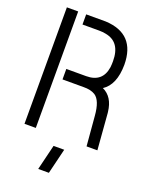

<svg xmlns="http://www.w3.org/2000/svg" viewBox="-163 -768 822 1059"><g transform="rotate(20 248.0 -238.0)"><path d="M197.3 208 233.4 59.6H295.9L259.8 208ZM41 0V-683.6H107.4V0ZM154.3 -301.8V-363.3H270.5Q366.2 -363.3 379.9 -455.1Q381.8 -471.7 381.8 -491.2Q381.8 -603.5 292 -620.1Q273.4 -624 252 -624H154.3V-683.6H269.5Q446.3 -674.8 447.3 -494.1Q446.3 -376 379.9 -333Q441.4 -304.7 451.2 -219.7Q452.1 -214.8 452.1 -211.9L468.8 0H405.3L390.6 -173.8Q383.8 -261.7 346.7 -286.1Q320.3 -302.7 277.3 -301.8Z"/></g></svg>

Font: Post No Bills Colombo
Style: Medium
Weight: 600
Designer: Kosala Senevirathne, Siva Puranthara, Lasantha Premarathna, Tharique Azeez
Foundry: Mooniak
Version: Version 1.220 ; ttfautohint (v1.5)